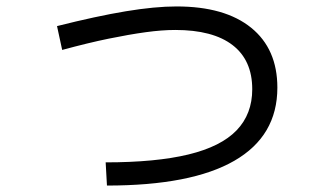

<svg xmlns="http://www.w3.org/2000/svg" viewBox="-20 -568 1040 596"><path d="M308 -64Q464 -64 565 -88.5Q666 -113 714.5 -163.5Q763 -214 763 -291Q763 -381 702 -428Q641 -475 524 -475Q483 -475 432 -468Q381 -461 317.5 -448Q254 -435 173 -413L157 -487Q280 -518 370.5 -533Q461 -548 528 -548Q678 -548 759.5 -482Q841 -416 841 -296Q841 -146 707.5 -69Q574 8 312 8Z"/></svg>

Font: M PLUS 1 Thin
Style: Regular
Weight: 400
Version: Version 1.001